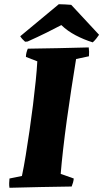

<svg xmlns="http://www.w3.org/2000/svg" viewBox="-20 -885 490 911"><path d="M25 6Q23 -5 23.5 -16Q24 -27 25 -38L84 -50Q93 -92 102 -147.5Q111 -203 120 -264.5Q129 -326 136.5 -386.5Q144 -447 149.5 -501Q155 -555 157 -594L103 -615Q103 -625 105.5 -635Q108 -645 112 -654Q184 -655 256.5 -656.5Q329 -658 401 -660Q404 -640 402 -618L341 -605Q330 -537 318.5 -462.5Q307 -388 297 -315Q287 -242 279.5 -176Q272 -110 268 -60L330 -38Q329 -28 326.5 -19Q324 -10 320 0Q244 1 170.5 2.5Q97 4 25 6ZM420 -684Q378 -697 339 -717.5Q300 -738 271 -766Q245 -752 201.5 -730.5Q158 -709 111 -688L99 -687Q84 -700 76 -713L259 -865Q274 -865 289 -864Q304 -863 318 -862L450 -720Q445 -712 436.5 -701.5Q428 -691 420 -684Z"/></svg>

Font: Albura ExtraBold
Style: Italic
Weight: 758
Italic angle: -7°
Designer: Mercedes Jáuregui
Foundry: Omnibus-Type Team
Version: Version 1.000; ttfautohint (v1.8.3)